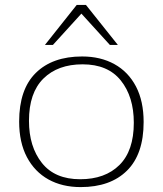

<svg xmlns="http://www.w3.org/2000/svg" viewBox="-20 -752 663 782"><path d="M308.5 10Q233.5 10 177.2 -21.2Q121 -52.5 89.5 -112.2Q58 -172 58 -257Q58 -388.5 126 -455.2Q194 -522 314.5 -522Q389.5 -522 446 -490.8Q502.5 -459.5 533.8 -399.8Q565 -340 565 -255Q565 -124 497.2 -57Q429.5 10 308.5 10ZM306.5 -22Q408 -22 466.5 -80Q525 -138 525 -252Q525 -358 472.2 -424Q419.5 -490 316.5 -490Q215.5 -490 156.8 -432Q98 -374 98 -260Q98 -154.5 150.8 -88.2Q203.5 -22 306.5 -22ZM163 -569 292.5 -732H330L460 -569H427.5L311.5 -696.5L195.5 -569Z"/></svg>

Font: Newsreader Caption ExtraLight
Style: Regular
Weight: 275
Designer: Hugues Gentile
Foundry: Production Type
Version: Version 1.001